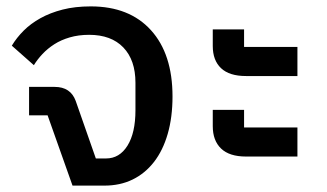

<svg xmlns="http://www.w3.org/2000/svg" viewBox="-20 -581 1024 601"><path d="M129 -220H71V-309H151Q201 -309 217 -265L280 -85H312Q354 -85 379 -125Q404 -165 404 -236V-322Q404 -393 366 -432.5Q328 -472 259 -472Q226 -472 198.5 -464Q171 -456 150 -442.5Q129 -429 113 -412Q97 -395 86 -377L17 -438Q32 -463 54 -485Q76 -507 106.5 -524Q137 -541 176 -551Q215 -561 264 -561Q385 -561 452.5 -486.5Q520 -412 520 -279Q520 -214 505 -162Q490 -110 462 -74Q434 -38 395 -19Q356 0 307 0H207Z M750 -91Q698 -91 672 -116Q646 -141 646 -186V-237H744V-182H911V-91ZM750 -343Q698 -343 672 -367.5Q646 -392 646 -437V-489H744V-434H911V-343Z"/></svg>

Font: IBM-Poppins
Style: Poppins-Medium
Weight: 500
Designer: Mike Abbink, Paul van der Laan, Pieter van Rosmalen, Ben Mitchell, Mark Frömberg
Foundry: Bold Monday
Version: Version 1.1